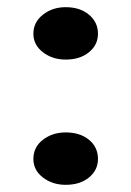

<svg xmlns="http://www.w3.org/2000/svg" viewBox="-20 -502 366 535"><path d="M163 -336Q126 -336 99.5 -356.5Q73 -377 73 -408Q73 -440 99.5 -461Q126 -482 163 -482Q203 -482 228 -461Q253 -440 253 -408Q253 -377 228 -356.5Q203 -336 163 -336ZM163 13Q126 13 99.5 -7.5Q73 -28 73 -59Q73 -92 99.5 -112.5Q126 -133 163 -133Q203 -133 228 -112.5Q253 -92 253 -59Q253 -28 228 -7.5Q203 13 163 13Z"/></svg>

Font: BioRhyme ExtraBold SemiBold
Style: Regular
Weight: 600
Version: Version 1.600;gftools[0.9.33]